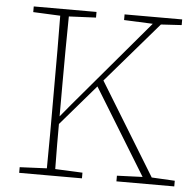

<svg xmlns="http://www.w3.org/2000/svg" viewBox="-50 -726 791 777"><g transform="rotate(5 345.5 -338.0)"><path d="M56 -653V-676H311V-653L201 -648Q200 -579 199.5 -510Q199 -441 199 -370V-242L243 -295L542 -648L425 -653V-676H659V-653L575 -648L363 -402L592 -28L686 -23V0H451V-23L555 -27L341 -376L199 -211Q199 -176 199 -129Q199 -82 200 -28L311 -23V0H56V-23L166 -28Q167 -97 167 -167Q167 -237 167 -307V-370Q167 -441 167 -510Q167 -579 166 -648Z"/></g></svg>

Font: Source Serif 4 SmText ExtraLight
Style: Regular
Weight: 200
Designer: Frank Grießhammer
Foundry: Adobe
Version: Version 4.005;hotconv 1.1.0;makeotfexe 2.6.0